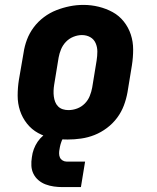

<svg xmlns="http://www.w3.org/2000/svg" viewBox="-20 -561 640 783"><path d="M256 8Q224 8 193 2Q162 -4 135.5 -18.5Q109 -33 90 -57Q71 -81 61.5 -110Q52 -139 52 -171Q52 -203 57 -235L76 -345Q80 -373 90 -399.5Q100 -426 117.5 -449.5Q135 -473 159 -491Q183 -509 210 -519.5Q237 -530 264.5 -535.5Q292 -541 320 -541Q352 -541 382.5 -533.5Q413 -526 439.5 -511.5Q466 -497 485 -473Q504 -449 513.5 -420Q523 -391 523 -359Q523 -327 518 -295L500 -185Q495 -157 485 -130.5Q475 -104 457.5 -80.5Q440 -57 416 -39Q392 -21 365.5 -10.5Q339 0 311 4Q283 8 256 8ZM259 -112Q277 -112 294.5 -118.5Q312 -125 325.5 -138.5Q339 -152 346 -169.5Q353 -187 356 -204L374 -314Q377 -333 377 -351Q377 -369 370 -385Q363 -401 348 -409.5Q333 -418 314 -418Q297 -418 279.5 -411Q262 -404 249 -390.5Q236 -377 229 -360Q222 -343 219 -326L201 -216Q199 -204 198.5 -191.5Q198 -179 199.5 -167.5Q201 -156 205 -145.5Q209 -135 217 -127Q225 -119 236 -115.5Q247 -112 259 -112ZM235 202Q217 202 199.5 199.5Q182 197 166 191Q150 185 137 174Q124 163 116.5 148Q109 133 108 115.5Q107 98 110 80Q112 63 118 47Q124 31 133.5 17Q143 3 156.5 -8.5Q170 -20 185.5 -27Q201 -34 217.5 -37Q234 -40 250 -40L244 0Q239 0 236.5 4Q234 8 232 12.5Q230 17 229 21Q228 25 226.5 29Q225 33 224.5 37.5Q224 42 223 46Q221 55 221 64.5Q221 74 224.5 81.5Q228 89 235.5 93.5Q243 98 252 98H327L310 202Z"/></svg>

Font: Iosevka Slab HvExObl
Style: Regular
Weight: 900
Width: 7
Italic angle: -9°
Monospace: yes
Designer: Belleve Invis
Foundry: Belleve Invis
Version: Version 11.1.1; ttfautohint (v1.8.3)